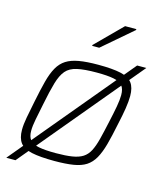

<svg xmlns="http://www.w3.org/2000/svg" viewBox="-118 -827 814 968"><g transform="rotate(15 289.5 -343.0)"><path d="M7 55 524 -565H572L55 55ZM245 8Q170 8 126.5 -1.5Q83 -11 65 -35Q47 -59 47 -102Q47 -130 54 -167.5Q61 -205 71 -254Q84 -319 96 -365Q108 -411 125 -441Q142 -471 168 -487.5Q194 -504 234 -511Q274 -518 334 -518Q409 -518 451.5 -508.5Q494 -499 512 -475Q530 -451 530 -407Q530 -379 524 -341Q518 -303 507 -254Q494 -189 481.5 -143.5Q469 -98 452 -68Q435 -38 409.5 -21.5Q384 -5 344 1.5Q304 8 245 8ZM242 -32Q293 -32 327 -37.5Q361 -43 382 -56.5Q403 -70 416 -95Q429 -120 439 -159Q449 -198 461 -254Q472 -303 478.5 -339Q485 -375 485 -400Q485 -432 471.5 -448.5Q458 -465 425.5 -471.5Q393 -478 337 -478Q273 -478 235 -469.5Q197 -461 177 -437.5Q157 -414 144 -369.5Q131 -325 117 -254Q107 -205 100 -169.5Q93 -134 93 -109Q93 -78 106.5 -61.5Q120 -45 152.5 -38.5Q185 -32 242 -32ZM279 -602 280 -607 414 -741H473L472 -736L316 -602Z"/></g></svg>

Font: Saira Thin ExtraLight
Style: Italic
Weight: 250
Italic angle: -12°
Version: Version 1.101